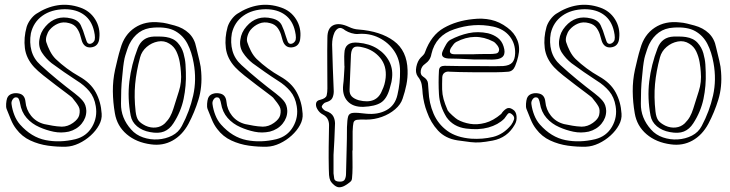

<svg xmlns="http://www.w3.org/2000/svg" viewBox="-20 -506 3096 814"><path d="M49 41Q35 23 26 0.5Q17 -22 8 -44Q5 -52 6 -66Q7 -80 10 -89Q15 -103 29.5 -108Q44 -113 58 -110Q85 -106 88 -75Q91 -41 112 -15Q133 11 167 20Q187 24 203.5 27Q220 30 242 31Q267 31 289.5 15Q312 -1 316 -18Q321 -40 313.5 -54Q306 -68 286 -92Q282 -96 262 -111Q242 -126 215.5 -146Q189 -166 164 -186Q139 -206 125 -221Q91 -258 85.5 -302Q80 -346 93 -392Q98 -408 109 -423Q120 -438 133 -447Q177 -476 224 -483.5Q271 -491 320 -474Q361 -460 383.5 -424Q406 -388 401 -344Q400 -328 391.5 -317.5Q383 -307 365 -305Q349 -304 339.5 -312.5Q330 -321 326 -336Q325 -340 324 -343Q323 -346 322 -350Q317 -371 305.5 -387Q294 -403 273 -408Q248 -415 226.5 -406Q205 -397 190 -379Q182 -369 177.5 -354Q173 -339 176 -328Q182 -309 192 -289.5Q202 -270 216 -256Q261 -213 316 -182Q364 -155 386 -114.5Q408 -74 411 -24Q413 0 400 24Q387 48 364.5 68.5Q342 89 314.5 102Q287 115 260 116Q223 117 183.5 111.5Q144 106 108.5 89.5Q73 73 49 41ZM147 -338Q151 -369 173 -394Q216 -444 281 -428Q312 -421 322.5 -399Q333 -377 340 -352Q343 -343 347 -331.5Q351 -320 361 -320Q372 -321 379 -331.5Q386 -342 379 -373Q369 -419 336.5 -443Q304 -467 254 -467Q197 -466 159.5 -439Q122 -412 111 -365Q104 -326 113.5 -291Q123 -256 152 -230Q187 -198 223.5 -168Q260 -138 297 -110Q317 -95 331 -78.5Q345 -62 346 -36Q346 -6 326 18.5Q306 43 272 52Q239 59 207.5 52.5Q176 46 147 33Q115 19 93 -6Q71 -31 65 -68Q64 -75 60.5 -84Q57 -93 50 -93Q41 -95 34 -85Q27 -75 29 -64Q32 -41 41 -18Q50 5 65 22Q113 76 173.5 88Q234 100 300 84Q347 72 370.5 31.5Q394 -9 386 -56Q380 -94 358.5 -119.5Q337 -145 306 -164Q278 -182 251.5 -200.5Q225 -219 199 -238Q175 -257 158.5 -282Q142 -307 147 -338Z M833 -201Q838 -138 821.5 -84Q805 -30 779 19Q753 67 711.5 90Q670 113 620 106Q558 98 517 63Q476 28 467 -26Q459 -72 458.5 -118.5Q458 -165 468 -211Q474 -236 479 -257.5Q484 -279 491 -301Q507 -359 551.5 -388.5Q596 -418 657 -411Q673 -410 689 -406Q705 -402 720 -398Q757 -388 781 -365Q805 -342 812 -305Q819 -276 825.5 -249Q832 -222 833 -201ZM498 -179Q495 -152 494 -124Q493 -96 493 -67Q492 -6 536 43Q556 66 586.5 76.5Q617 87 649.5 85Q682 83 709.5 69Q737 55 751 28Q784 -34 799 -101Q814 -168 801 -239Q793 -285 775 -320Q757 -355 723.5 -374Q690 -393 632 -389Q595 -387 569.5 -368.5Q544 -350 528 -318Q523 -307 519 -295Q515 -283 511 -270Q508 -261 505 -242Q502 -223 500.5 -204.5Q499 -186 498 -179ZM768 -200Q770 -142 758.5 -87Q747 -32 715 17Q699 42 675.5 51.5Q652 61 616 54Q583 48 561 29.5Q539 11 534 -16Q520 -90 528.5 -161Q537 -232 564 -302Q582 -349 632 -351Q646 -351 658.5 -351Q671 -351 684 -349Q716 -344 733.5 -324.5Q751 -305 758 -280Q765 -255 766.5 -233Q768 -211 768 -200ZM747 -201Q746 -219 742 -242.5Q738 -266 728 -287.5Q718 -309 698 -321Q676 -335 649.5 -330Q623 -325 602 -307Q581 -289 574 -263Q558 -204 553 -149.5Q548 -95 555 -33Q558 -8 566.5 4Q575 16 597 27Q619 37 641 34.5Q663 32 679 17Q693 3 701 -11.5Q709 -26 715 -45Q726 -81 738.5 -119.5Q751 -158 747 -201Z M901 41Q887 23 878 0.5Q869 -22 860 -44Q857 -52 858 -66Q859 -80 862 -89Q867 -103 881.5 -108Q896 -113 910 -110Q937 -106 940 -75Q943 -41 964 -15Q985 11 1019 20Q1039 24 1055.5 27Q1072 30 1094 31Q1119 31 1141.5 15Q1164 -1 1168 -18Q1173 -40 1165.5 -54Q1158 -68 1138 -92Q1134 -96 1114 -111Q1094 -126 1067.5 -146Q1041 -166 1016 -186Q991 -206 977 -221Q943 -258 937.5 -302Q932 -346 945 -392Q950 -408 961 -423Q972 -438 985 -447Q1029 -476 1076 -483.5Q1123 -491 1172 -474Q1213 -460 1235.5 -424Q1258 -388 1253 -344Q1252 -328 1243.5 -317.5Q1235 -307 1217 -305Q1201 -304 1191.5 -312.5Q1182 -321 1178 -336Q1177 -340 1176 -343Q1175 -346 1174 -350Q1169 -371 1157.5 -387Q1146 -403 1125 -408Q1100 -415 1078.5 -406Q1057 -397 1042 -379Q1034 -369 1029.5 -354Q1025 -339 1028 -328Q1034 -309 1044 -289.5Q1054 -270 1068 -256Q1113 -213 1168 -182Q1216 -155 1238 -114.5Q1260 -74 1263 -24Q1265 0 1252 24Q1239 48 1216.5 68.5Q1194 89 1166.5 102Q1139 115 1112 116Q1075 117 1035.5 111.5Q996 106 960.5 89.5Q925 73 901 41ZM999 -338Q1003 -369 1025 -394Q1068 -444 1133 -428Q1164 -421 1174.5 -399Q1185 -377 1192 -352Q1195 -343 1199 -331.5Q1203 -320 1213 -320Q1224 -321 1231 -331.5Q1238 -342 1231 -373Q1221 -419 1188.5 -443Q1156 -467 1106 -467Q1049 -466 1011.5 -439Q974 -412 963 -365Q956 -326 965.5 -291Q975 -256 1004 -230Q1039 -198 1075.5 -168Q1112 -138 1149 -110Q1169 -95 1183 -78.5Q1197 -62 1198 -36Q1198 -6 1178 18.5Q1158 43 1124 52Q1091 59 1059.5 52.5Q1028 46 999 33Q967 19 945 -6Q923 -31 917 -68Q916 -75 912.5 -84Q909 -93 902 -93Q893 -95 886 -85Q879 -75 881 -64Q884 -41 893 -18Q902 5 917 22Q965 76 1025.5 88Q1086 100 1152 84Q1199 72 1222.5 31.5Q1246 -9 1238 -56Q1232 -94 1210.5 -119.5Q1189 -145 1158 -164Q1130 -182 1103.5 -200.5Q1077 -219 1051 -238Q1027 -257 1010.5 -282Q994 -307 999 -338Z M1474 132Q1474 156 1474.5 180.5Q1475 205 1474 228Q1473 238 1472.5 248.5Q1472 259 1466 264Q1456 273 1443 280.5Q1430 288 1418 288Q1408 288 1397 279Q1386 270 1381 261Q1376 250 1375 236Q1374 222 1374 209Q1373 163 1373.5 116.5Q1374 70 1375 24Q1375 10 1369 -1.5Q1363 -13 1348 -21Q1334 -28 1325 -44Q1318 -56 1320 -68Q1322 -80 1338 -83Q1362 -89 1365 -102Q1368 -115 1368 -131Q1368 -184 1367.5 -238Q1367 -292 1368 -346Q1368 -387 1393 -399Q1418 -411 1459 -392Q1480 -382 1499 -381Q1593 -374 1649.5 -332.5Q1706 -291 1708 -208Q1709 -177 1703 -147Q1697 -117 1687 -88Q1679 -63 1655 -42.5Q1631 -22 1599 -10.5Q1567 1 1534 1Q1505 0 1493 2Q1481 4 1478.5 14.5Q1476 25 1475 51V132ZM1394 151V229Q1395 240 1397 251.5Q1399 263 1418 264Q1437 265 1442 254.5Q1447 244 1447 231Q1448 181 1449.5 131.5Q1451 82 1451 33Q1452 1 1456 -12.5Q1460 -26 1477 -27.5Q1494 -29 1532 -24Q1582 -19 1618.5 -39Q1655 -59 1665 -104Q1677 -155 1676 -205Q1676 -253 1651.5 -289.5Q1627 -326 1586.5 -346Q1546 -366 1498 -362Q1485 -361 1470 -365.5Q1455 -370 1444 -377Q1427 -391 1416 -386.5Q1405 -382 1398 -368Q1388 -345 1388 -317Q1389 -268 1391 -218.5Q1393 -169 1395 -119Q1395 -103 1389 -90.5Q1383 -78 1361 -72Q1356 -71 1350.5 -65Q1345 -59 1344 -54Q1344 -50 1349.5 -44Q1355 -38 1360 -36Q1386 -28 1394 -11Q1402 6 1400 26Q1399 57 1397.5 89Q1396 121 1394 151ZM1440 -228Q1440 -241 1439.5 -254Q1439 -267 1440 -280Q1441 -331 1499 -325Q1546 -321 1580 -299.5Q1614 -278 1631 -244Q1648 -210 1641 -167Q1640 -158 1637 -148.5Q1634 -139 1632 -130Q1620 -87 1595 -71Q1570 -55 1520 -53Q1476 -52 1453 -77.5Q1430 -103 1435 -147Q1437 -161 1438 -180Q1439 -199 1440 -213.5Q1441 -228 1440 -228ZM1615 -176Q1620 -227 1591.5 -261Q1563 -295 1519 -305Q1492 -312 1481 -305.5Q1470 -299 1468 -275Q1466 -238 1465 -201.5Q1464 -165 1462 -127Q1461 -108 1471 -97.5Q1481 -87 1501 -81Q1577 -62 1600 -123Q1612 -147 1615 -176Z M1887 -202Q1874 -204 1865 -198Q1856 -192 1855 -179Q1854 -148 1854.5 -127Q1855 -106 1860.5 -86Q1866 -66 1878 -38Q1882 -31 1897.5 -17Q1913 -3 1920 1Q1943 14 1973 19Q2003 24 2037 15Q2071 6 2105 -23Q2113 -36 2125.5 -44.5Q2138 -53 2154 -42Q2168 -34 2170 -13.5Q2172 7 2162 23Q2131 78 2069 90Q2037 96 2016.5 97.5Q1996 99 1975 96.5Q1954 94 1919 89Q1868 81 1837 47.5Q1806 14 1790 -32Q1783 -50 1778.5 -69.5Q1774 -89 1772 -108Q1771 -128 1768 -146.5Q1765 -165 1751 -182Q1740 -198 1745 -222.5Q1750 -247 1763 -261Q1768 -266 1774 -272Q1780 -278 1782 -285Q1808 -357 1861.5 -387.5Q1915 -418 1985 -425Q2025 -430 2061.5 -422Q2098 -414 2131 -389Q2161 -367 2173.5 -335.5Q2186 -304 2177 -267Q2173 -248 2164 -226Q2155 -204 2135 -202Q2114 -200 2077 -199.5Q2040 -199 2000.5 -199.5Q1961 -200 1929.5 -200.5Q1898 -201 1887 -202ZM1985 -226Q2017 -226 2049 -225.5Q2081 -225 2113 -226Q2140 -228 2151.5 -240.5Q2163 -253 2164 -280Q2165 -322 2140.5 -352.5Q2116 -383 2072 -393Q2029 -402 1988 -399Q1947 -396 1906 -382Q1827 -356 1809 -277Q1805 -251 1782 -235Q1767 -225 1764 -207Q1761 -189 1774 -181Q1793 -169 1794.5 -153Q1796 -137 1797 -120Q1799 -69 1818 -24.5Q1837 20 1876 48.5Q1915 77 1978 82Q2026 85 2070 74.5Q2114 64 2147 24Q2155 13 2159 1Q2163 -11 2151 -21Q2139 -32 2131.5 -21.5Q2124 -11 2118 -3Q2092 23 2050.5 34.5Q2009 46 1956 39Q1902 32 1873 -9Q1844 -56 1841 -106.5Q1838 -157 1841 -207Q1842 -219 1848.5 -223Q1855 -227 1865 -227Q1896 -226 1925.5 -226Q1955 -226 1985 -226ZM1880 -258Q1843 -261 1858 -292Q1864 -305 1871.5 -318Q1879 -331 1889 -337Q1927 -357 1966.5 -365.5Q2006 -374 2049 -365Q2073 -359 2090.5 -345.5Q2108 -332 2115 -309Q2132 -257 2078 -254Q2067 -253 2055.5 -253.5Q2044 -254 2032 -254H1988Q1988 -254 1968.5 -255Q1949 -256 1923.5 -257Q1898 -258 1880 -258ZM1988 -276Q1988 -276 2000.5 -276.5Q2013 -277 2029.5 -277Q2046 -277 2058 -277Q2070 -277 2082.5 -279Q2095 -281 2096 -295Q2096 -304 2087.5 -315Q2079 -326 2071 -330Q1994 -370 1914 -328Q1907 -324 1902 -317Q1897 -310 1892 -303Q1885 -291 1888.5 -283.5Q1892 -276 1907 -276Z M2253 41Q2239 23 2230 0.5Q2221 -22 2212 -44Q2209 -52 2210 -66Q2211 -80 2214 -89Q2219 -103 2233.5 -108Q2248 -113 2262 -110Q2289 -106 2292 -75Q2295 -41 2316 -15Q2337 11 2371 20Q2391 24 2407.5 27Q2424 30 2446 31Q2471 31 2493.5 15Q2516 -1 2520 -18Q2525 -40 2517.5 -54Q2510 -68 2490 -92Q2486 -96 2466 -111Q2446 -126 2419.5 -146Q2393 -166 2368 -186Q2343 -206 2329 -221Q2295 -258 2289.5 -302Q2284 -346 2297 -392Q2302 -408 2313 -423Q2324 -438 2337 -447Q2381 -476 2428 -483.5Q2475 -491 2524 -474Q2565 -460 2587.5 -424Q2610 -388 2605 -344Q2604 -328 2595.5 -317.5Q2587 -307 2569 -305Q2553 -304 2543.5 -312.5Q2534 -321 2530 -336Q2529 -340 2528 -343Q2527 -346 2526 -350Q2521 -371 2509.5 -387Q2498 -403 2477 -408Q2452 -415 2430.5 -406Q2409 -397 2394 -379Q2386 -369 2381.5 -354Q2377 -339 2380 -328Q2386 -309 2396 -289.5Q2406 -270 2420 -256Q2465 -213 2520 -182Q2568 -155 2590 -114.5Q2612 -74 2615 -24Q2617 0 2604 24Q2591 48 2568.5 68.5Q2546 89 2518.5 102Q2491 115 2464 116Q2427 117 2387.5 111.5Q2348 106 2312.5 89.5Q2277 73 2253 41ZM2351 -338Q2355 -369 2377 -394Q2420 -444 2485 -428Q2516 -421 2526.5 -399Q2537 -377 2544 -352Q2547 -343 2551 -331.5Q2555 -320 2565 -320Q2576 -321 2583 -331.5Q2590 -342 2583 -373Q2573 -419 2540.5 -443Q2508 -467 2458 -467Q2401 -466 2363.5 -439Q2326 -412 2315 -365Q2308 -326 2317.5 -291Q2327 -256 2356 -230Q2391 -198 2427.5 -168Q2464 -138 2501 -110Q2521 -95 2535 -78.5Q2549 -62 2550 -36Q2550 -6 2530 18.5Q2510 43 2476 52Q2443 59 2411.5 52.5Q2380 46 2351 33Q2319 19 2297 -6Q2275 -31 2269 -68Q2268 -75 2264.5 -84Q2261 -93 2254 -93Q2245 -95 2238 -85Q2231 -75 2233 -64Q2236 -41 2245 -18Q2254 5 2269 22Q2317 76 2377.5 88Q2438 100 2504 84Q2551 72 2574.5 31.5Q2598 -9 2590 -56Q2584 -94 2562.5 -119.5Q2541 -145 2510 -164Q2482 -182 2455.5 -200.5Q2429 -219 2403 -238Q2379 -257 2362.5 -282Q2346 -307 2351 -338Z M3037 -201Q3042 -138 3025.5 -84Q3009 -30 2983 19Q2957 67 2915.5 90Q2874 113 2824 106Q2762 98 2721 63Q2680 28 2671 -26Q2663 -72 2662.5 -118.5Q2662 -165 2672 -211Q2678 -236 2683 -257.5Q2688 -279 2695 -301Q2711 -359 2755.5 -388.5Q2800 -418 2861 -411Q2877 -410 2893 -406Q2909 -402 2924 -398Q2961 -388 2985 -365Q3009 -342 3016 -305Q3023 -276 3029.5 -249Q3036 -222 3037 -201ZM2702 -179Q2699 -152 2698 -124Q2697 -96 2697 -67Q2696 -6 2740 43Q2760 66 2790.5 76.5Q2821 87 2853.5 85Q2886 83 2913.5 69Q2941 55 2955 28Q2988 -34 3003 -101Q3018 -168 3005 -239Q2997 -285 2979 -320Q2961 -355 2927.5 -374Q2894 -393 2836 -389Q2799 -387 2773.5 -368.5Q2748 -350 2732 -318Q2727 -307 2723 -295Q2719 -283 2715 -270Q2712 -261 2709 -242Q2706 -223 2704.5 -204.5Q2703 -186 2702 -179ZM2972 -200Q2974 -142 2962.5 -87Q2951 -32 2919 17Q2903 42 2879.5 51.5Q2856 61 2820 54Q2787 48 2765 29.5Q2743 11 2738 -16Q2724 -90 2732.5 -161Q2741 -232 2768 -302Q2786 -349 2836 -351Q2850 -351 2862.5 -351Q2875 -351 2888 -349Q2920 -344 2937.5 -324.5Q2955 -305 2962 -280Q2969 -255 2970.5 -233Q2972 -211 2972 -200ZM2951 -201Q2950 -219 2946 -242.5Q2942 -266 2932 -287.5Q2922 -309 2902 -321Q2880 -335 2853.5 -330Q2827 -325 2806 -307Q2785 -289 2778 -263Q2762 -204 2757 -149.5Q2752 -95 2759 -33Q2762 -8 2770.5 4Q2779 16 2801 27Q2823 37 2845 34.5Q2867 32 2883 17Q2897 3 2905 -11.5Q2913 -26 2919 -45Q2930 -81 2942.5 -119.5Q2955 -158 2951 -201Z"/></svg>

Font: Shizuru
Style: Regular
Weight: 400
Version: Version 1.000